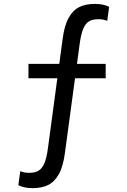

<svg xmlns="http://www.w3.org/2000/svg" viewBox="-20 -762 660 994"><path d="M545 -726.7 535.2 -654.2Q523.5 -658.7 512.8 -660.6Q502 -662.5 489 -662.5Q459.8 -662.5 441.4 -651.9Q423 -641.3 411.1 -613.3Q399.2 -585.3 392.2 -532.8L316 30.5Q306.8 100.5 284.2 140.4Q261.7 180.3 228.5 196.2Q195.3 212 149.7 212Q128 212 110 208.6Q92 205.2 75 196.8L84.8 124.3Q96.5 128.8 107.2 130.8Q118 132.7 131 132.7Q160.3 132.7 178.9 122.1Q197.5 111.5 209.6 83.4Q221.7 55.3 228.5 2.8L304.2 -560.3Q313.2 -630.3 335.8 -670.2Q358.3 -710.2 391.5 -726Q424.7 -741.8 470.3 -741.8Q492 -741.8 510 -738.4Q528 -735 545 -726.7ZM527.2 -356.8H127.3V-431.5H527.2Z"/></svg>

Font: Monaspace Krypton Var
Style: Regular
Weight: 400
Designer: Riley Cran and the Lettermatic Team
Version: Version 1.101 (Monaspace Krypton Var)